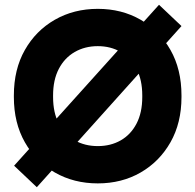

<svg xmlns="http://www.w3.org/2000/svg" viewBox="-20 -752 817 803"><path d="M134 31 39 -59 645 -732 739 -643ZM389 15Q289 15 209.5 -30.5Q130 -76 84 -157Q38 -238 38 -346V-353Q38 -462 84 -543Q130 -624 209.5 -669.5Q289 -715 389 -715Q489 -715 568 -669.5Q647 -624 693 -543Q739 -462 739 -353V-346Q739 -238 693 -157Q647 -76 568 -30.5Q489 15 389 15ZM389 -141Q443 -141 485 -165Q527 -189 551 -235Q575 -281 575 -346V-353Q575 -418 551 -464Q527 -510 485 -534.5Q443 -559 389 -559Q335 -559 292.5 -534.5Q250 -510 226 -464Q202 -418 202 -353V-346Q202 -281 226 -235Q250 -189 292.5 -165Q335 -141 389 -141Z"/></svg>

Font: SUSE Thin ExtraBold
Style: Regular
Weight: 800
Version: Version 1.000